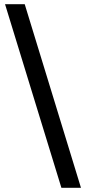

<svg xmlns="http://www.w3.org/2000/svg" viewBox="-20 -730 408 910"><path d="M363.8 160.2H271L3.9 -710H97.2Z"/></svg>

Font: SourceSerifPro-Bold
Style: Bold
Weight: 700
Designer: Frank Grießhammer
Foundry: Adobe Systems Incorporated
Version: Version 1.014;PS Version 1.0;hotconv 1.0.73;makeotf.lib2.5.5